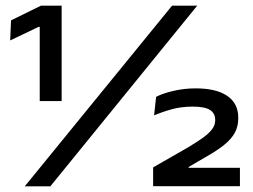

<svg xmlns="http://www.w3.org/2000/svg" viewBox="-20 -659 893 679"><path d="M120.5 -301.5V-564H116.5L16 -516L19 -587L125 -639H198V-301.5ZM67.5 0 588.5 -639H677.5L158 0ZM521.5 -0.5V-67L647 -139Q673.5 -155 694.8 -169.8Q716 -184.5 728.5 -200Q741 -215.5 741 -233V-235Q741 -258.5 722.5 -270.2Q704 -282 661.5 -282Q621.5 -282 588 -272.8Q554.5 -263.5 525 -251L532 -316.5Q556 -329 594.2 -337.8Q632.5 -346.5 671.5 -346.5Q745 -346.5 783.8 -319.8Q822.5 -293 822.5 -244V-239.5Q822.5 -211 810 -188.8Q797.5 -166.5 773 -146.8Q748.5 -127 711.5 -106L647 -68.5V-52.5L602.5 -65.5H828.5V-0.5Z"/></svg>

Font: Anek Gujarati SemiExpanded Medium
Style: Regular
Weight: 500
Width: 6
Designer: Mrunmayee Ghaisas (Gujarati), Yesha Goshar (Latin)
Foundry: Ek Type
Version: Version 1.003